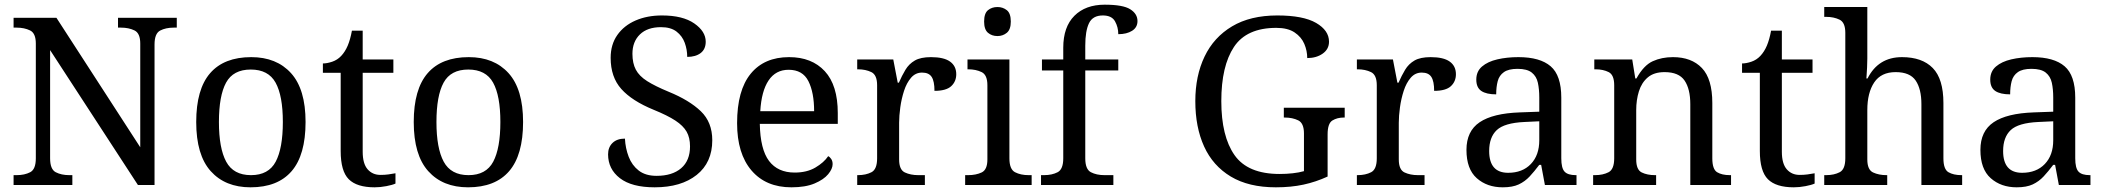

<svg xmlns="http://www.w3.org/2000/svg" viewBox="-20 -790 8991 820"><path d="M38 0V-42H51Q85 -42 109 -54.5Q133 -67 133 -114V-604Q133 -648 108.5 -660Q84 -672 51 -672H38V-714H221L579 -161V-604Q579 -648 554.5 -660Q530 -672 497 -672H484V-714H735V-672H722Q688 -672 664 -659.5Q640 -647 640 -600V0H569L194 -576V-114Q194 -67 218 -54.5Q242 -42 276 -42H289V0Z M1050 10Q942 10 880 -59Q818 -128 818 -269Q818 -409 877.5 -477.5Q937 -546 1053 -546Q1161 -546 1223 -477.5Q1285 -409 1285 -269Q1285 -128 1225.5 -59Q1166 10 1050 10ZM1052 -42Q1127 -42 1157.5 -99.5Q1188 -157 1188 -269Q1188 -381 1157 -437Q1126 -493 1051 -493Q976 -493 945.5 -437Q915 -381 915 -269Q915 -157 946 -99.5Q977 -42 1052 -42Z M1580 10Q1504 10 1469.5 -24.5Q1435 -59 1435 -145V-479H1359V-519Q1377 -519 1399 -526.5Q1421 -534 1437 -551Q1454 -569 1465 -595Q1476 -621 1483 -659H1529V-536H1660V-479H1529V-142Q1529 -91 1550 -67Q1571 -43 1605 -43Q1623 -43 1638 -45Q1653 -47 1669 -50V-6Q1656 0 1630 5Q1604 10 1580 10Z M1979 10Q1871 10 1809 -59Q1747 -128 1747 -269Q1747 -409 1806.5 -477.5Q1866 -546 1982 -546Q2090 -546 2152 -477.5Q2214 -409 2214 -269Q2214 -128 2154.5 -59Q2095 10 1979 10ZM1981 -42Q2056 -42 2086.5 -99.5Q2117 -157 2117 -269Q2117 -381 2086 -437Q2055 -493 1980 -493Q1905 -493 1874.5 -437Q1844 -381 1844 -269Q1844 -157 1875 -99.5Q1906 -42 1981 -42Z M2776 10Q2678 10 2627.5 -29Q2577 -68 2577 -131Q2577 -161 2596 -179.5Q2615 -198 2649 -198Q2651 -157 2665 -120.5Q2679 -84 2708 -61.5Q2737 -39 2784 -39Q2851 -39 2889 -71.5Q2927 -104 2927 -165Q2927 -202 2912.5 -227.5Q2898 -253 2864.5 -275Q2831 -297 2772 -321Q2679 -359 2633.5 -410Q2588 -461 2588 -543Q2588 -600 2616.5 -640.5Q2645 -681 2694.5 -702.5Q2744 -724 2807 -724Q2896 -724 2945 -690Q2994 -656 2994 -612Q2994 -580 2972.5 -563.5Q2951 -547 2915 -547Q2915 -578 2904.5 -607Q2894 -636 2869.5 -655Q2845 -674 2803 -674Q2745 -674 2713 -643Q2681 -612 2681 -560Q2681 -520 2695.5 -492.5Q2710 -465 2744 -443.5Q2778 -422 2836 -398Q2924 -362 2973 -315Q3022 -268 3022 -191Q3022 -96 2955.5 -43Q2889 10 2776 10Z M3360 10Q3251 10 3189.5 -62Q3128 -134 3128 -264Q3128 -404 3186 -475Q3244 -546 3350 -546Q3447 -546 3502.5 -486Q3558 -426 3558 -307V-261H3225Q3227 -152 3264.5 -102.5Q3302 -53 3374 -53Q3426 -53 3462.5 -74.5Q3499 -96 3517 -123Q3524 -120 3530 -111Q3536 -102 3536 -89Q3536 -69 3517 -46Q3498 -23 3459 -6.5Q3420 10 3360 10ZM3457 -315Q3457 -395 3432.5 -443.5Q3408 -492 3348 -492Q3293 -492 3262.5 -446.5Q3232 -401 3227 -315Z M3641 0V-42H3644Q3678 -42 3702 -54.5Q3726 -67 3726 -114V-426Q3726 -470 3701.5 -482Q3677 -494 3644 -494H3641V-536H3795L3814 -437H3819Q3832 -467 3847 -492Q3862 -517 3887 -531.5Q3912 -546 3956 -546Q4011 -546 4037.5 -527Q4064 -508 4064 -473Q4064 -442 4042.5 -422Q4021 -402 3971 -402Q3971 -443 3959 -461.5Q3947 -480 3918 -480Q3890 -480 3871 -458Q3852 -436 3841 -402Q3830 -368 3825 -331.5Q3820 -295 3820 -266V-109Q3820 -65 3844.5 -53.5Q3869 -42 3902 -42H3930V0Z M4240 -636Q4216 -636 4199.5 -650Q4183 -664 4183 -698Q4183 -733 4199.5 -746.5Q4216 -760 4240 -760Q4263 -760 4280 -746.5Q4297 -733 4297 -698Q4297 -664 4280 -650Q4263 -636 4240 -636ZM4102 0V-42H4115Q4148 -42 4172.5 -53.5Q4197 -65 4197 -109V-426Q4197 -470 4172.5 -482Q4148 -494 4115 -494H4112V-536H4291V-114Q4291 -67 4315 -54.5Q4339 -42 4373 -42H4386V0Z M4426 0V-42H4439Q4473 -42 4497 -54.5Q4521 -67 4521 -114V-489H4430V-536H4521V-586Q4521 -675 4568.5 -722.5Q4616 -770 4698 -770Q4776 -770 4807 -750.5Q4838 -731 4838 -700Q4838 -673 4815 -658.5Q4792 -644 4756 -644Q4756 -674 4742 -699Q4728 -724 4690 -724Q4647 -724 4631 -691Q4615 -658 4615 -595V-536H4756V-489H4615V-114Q4615 -67 4639 -54.5Q4663 -42 4697 -42H4735V0Z M5429 10Q5313 10 5236.5 -36Q5160 -82 5122.5 -164.5Q5085 -247 5085 -358Q5085 -466 5124.5 -548.5Q5164 -631 5242 -677.5Q5320 -724 5435 -724Q5546 -724 5601 -692Q5656 -660 5656 -612Q5656 -580 5629 -561Q5602 -542 5563 -542Q5563 -573 5550.5 -602.5Q5538 -632 5509 -651.5Q5480 -671 5431 -671Q5304 -671 5250 -589.5Q5196 -508 5196 -358Q5196 -208 5252.5 -127.5Q5309 -47 5445 -47Q5474 -47 5501 -50Q5528 -53 5549 -59V-220Q5549 -264 5524.5 -276Q5500 -288 5467 -288H5463V-330H5723V-288H5719Q5691 -288 5670.5 -275.5Q5650 -263 5650 -216V-36Q5600 -13 5547 -1.5Q5494 10 5429 10Z M5775 0V-42H5778Q5812 -42 5836 -54.5Q5860 -67 5860 -114V-426Q5860 -470 5835.5 -482Q5811 -494 5778 -494H5775V-536H5929L5948 -437H5953Q5966 -467 5981 -492Q5996 -517 6021 -531.5Q6046 -546 6090 -546Q6145 -546 6171.5 -527Q6198 -508 6198 -473Q6198 -442 6176.5 -422Q6155 -402 6105 -402Q6105 -443 6093 -461.5Q6081 -480 6052 -480Q6024 -480 6005 -458Q5986 -436 5975 -402Q5964 -368 5959 -331.5Q5954 -295 5954 -266V-109Q5954 -65 5978.5 -53.5Q6003 -42 6036 -42H6064V0Z M6398 10Q6331 10 6287 -29Q6243 -68 6243 -150Q6243 -230 6299.5 -268Q6356 -306 6471 -310L6554 -313V-373Q6554 -409 6548 -436.5Q6542 -464 6522 -480Q6502 -496 6461 -496Q6423 -496 6403 -482Q6383 -468 6376.5 -443.5Q6370 -419 6370 -387Q6328 -387 6306.5 -401.5Q6285 -416 6285 -450Q6285 -485 6309.5 -506Q6334 -527 6375 -536.5Q6416 -546 6465 -546Q6557 -546 6602.5 -507Q6648 -468 6648 -373V-114Q6648 -72 6662 -57Q6676 -42 6710 -42H6713V0H6578L6562 -86H6554Q6533 -58 6513 -36.5Q6493 -15 6466.5 -2.5Q6440 10 6398 10ZM6421 -52Q6482 -52 6518 -89.5Q6554 -127 6554 -191V-272L6490 -269Q6405 -265 6372.5 -234.5Q6340 -204 6340 -145Q6340 -52 6421 -52Z M6784 0V-42H6792Q6826 -42 6850 -54.5Q6874 -67 6874 -114V-426Q6874 -470 6850.5 -482Q6827 -494 6794 -494H6789V-536H6951L6964 -455H6969Q7000 -511 7038.5 -528.5Q7077 -546 7125 -546Q7204 -546 7248.5 -499.5Q7293 -453 7293 -350V-114Q7293 -67 7313.5 -54.5Q7334 -42 7368 -42H7373V0H7199V-345Q7199 -410 7174.5 -446Q7150 -482 7089 -482Q7044 -482 7017.5 -459.5Q6991 -437 6979.5 -400Q6968 -363 6968 -320V-109Q6968 -65 6991.5 -53.5Q7015 -42 7048 -42H7053V0Z M7641 10Q7565 10 7530.5 -24.5Q7496 -59 7496 -145V-479H7420V-519Q7438 -519 7460 -526.5Q7482 -534 7498 -551Q7515 -569 7526 -595Q7537 -621 7544 -659H7590V-536H7721V-479H7590V-142Q7590 -91 7611 -67Q7632 -43 7666 -43Q7684 -43 7699 -45Q7714 -47 7730 -50V-6Q7717 0 7691 5Q7665 10 7641 10Z M7771 0V-42H7779Q7813 -42 7837 -54.5Q7861 -67 7861 -114V-650Q7861 -694 7836.5 -706Q7812 -718 7779 -718H7771V-760H7955V-540Q7955 -522 7954 -502.5Q7953 -483 7952 -469Q7951 -455 7951 -455H7956Q8002 -546 8103 -546Q8189 -546 8234.5 -499.5Q8280 -453 8280 -350V-114Q8280 -67 8301.5 -54.5Q8323 -42 8357 -42H8360V0H8186V-345Q8186 -410 8161.5 -446Q8137 -482 8076 -482Q8014 -482 7984.5 -438Q7955 -394 7955 -320V-109Q7955 -65 7979.5 -53.5Q8004 -42 8037 -42H8040V0Z M8593 10Q8526 10 8482 -29Q8438 -68 8438 -150Q8438 -230 8494.5 -268Q8551 -306 8666 -310L8749 -313V-373Q8749 -409 8743 -436.5Q8737 -464 8717 -480Q8697 -496 8656 -496Q8618 -496 8598 -482Q8578 -468 8571.5 -443.5Q8565 -419 8565 -387Q8523 -387 8501.5 -401.5Q8480 -416 8480 -450Q8480 -485 8504.5 -506Q8529 -527 8570 -536.5Q8611 -546 8660 -546Q8752 -546 8797.5 -507Q8843 -468 8843 -373V-114Q8843 -72 8857 -57Q8871 -42 8905 -42H8908V0H8773L8757 -86H8749Q8728 -58 8708 -36.5Q8688 -15 8661.5 -2.5Q8635 10 8593 10ZM8616 -52Q8677 -52 8713 -89.5Q8749 -127 8749 -191V-272L8685 -269Q8600 -265 8567.5 -234.5Q8535 -204 8535 -145Q8535 -52 8616 -52Z"/></svg>

Font: Noto Serif Grantha
Style: Regular
Weight: 400
Designer: Monotype Design Team
Foundry: Monotype Imaging Inc.
Version: Version 2.004; ttfautohint (v1.8.4.7-5d5b)